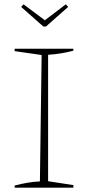

<svg xmlns="http://www.w3.org/2000/svg" viewBox="-20 -870 411 890"><path d="M48 0V-10Q79 -18 108 -23Q137 -28 165 -29L173 -615L48 -633V-644H320V-635Q294 -628 264.5 -623Q235 -618 203 -616V-30L320 -12V0ZM181 -747 78 -838 89 -850 188 -776 285 -850 296 -838 193 -747Z"/></svg>

Font: Piazzolla SC Thin
Style: Regular
Weight: 100
Designer: Juan Pablo del Peral
Foundry: Huerta Tipografica
Version: Version 1.330